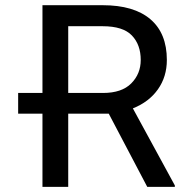

<svg xmlns="http://www.w3.org/2000/svg" viewBox="-20 -732 756 752"><path d="M556.8 0 405.9 -286.9H247.2V0H146.3V-286.9H51.1V-367.9H146.3V-711.6H382.1Q504.6 -711.6 569.1 -656.6Q633.5 -601.6 633.5 -497.2Q633.5 -431.5 598.5 -382.1Q563.6 -332.7 500.4 -307.5L664.8 -5.7V0ZM247.2 -629.3V-367.9H383.5Q457 -367.9 494.1 -405.4Q531.2 -442.8 531.2 -497.2Q531.2 -556.8 496.6 -593Q462 -629.3 382.1 -629.3Z"/></svg>

Font: Interface
Style: Regular
Weight: 400
Designer: Rasmus Andersson
Foundry: rsms
Version: Version 1.8